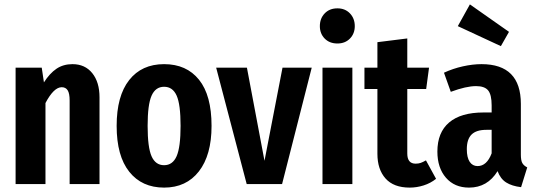

<svg xmlns="http://www.w3.org/2000/svg" viewBox="-20 -838 2444 874"><path d="M433 -395V0H297V-380Q297 -413 288 -427Q279 -441 261 -441Q225 -441 187 -369V0H51V-530H170L180 -463Q206 -504 237 -525Q268 -546 310 -546Q367 -546 400 -505Q433 -464 433 -395Z M943 -265Q943 -132 885.5 -58Q828 16 727 16Q626 16 568.5 -56Q511 -128 511 -265Q511 -401 568 -473.5Q625 -546 727 -546Q829 -546 886 -475Q943 -404 943 -265ZM652 -265Q652 -167 670 -126.5Q688 -86 727 -86Q766 -86 784 -127Q802 -168 802 -265Q802 -363 784 -403Q766 -443 727 -443Q688 -443 670 -402.5Q652 -362 652 -265Z M1399 -530 1264 0H1103L964 -530H1104L1184 -106L1266 -530Z M1584 -530V0H1448V-530ZM1595 -719Q1595 -685 1573 -662.5Q1551 -640 1516 -640Q1480 -640 1458 -662.5Q1436 -685 1436 -719Q1436 -754 1458 -777Q1480 -800 1516 -800Q1551 -800 1573 -777Q1595 -754 1595 -719Z M1965 -24Q1940 -4 1908.5 6Q1877 16 1845 16Q1772 16 1735 -25.5Q1698 -67 1698 -138V-433H1639V-530H1698V-646L1834 -663V-530H1933L1920 -433H1834V-139Q1834 -93 1872 -93Q1885 -93 1895 -96.5Q1905 -100 1919 -108Z M2380 -76 2352 14Q2310 9 2284 -7.5Q2258 -24 2245 -59Q2199 16 2115 16Q2049 16 2010 -29Q1971 -74 1971 -148Q1971 -235 2024.5 -280.5Q2078 -326 2181 -326H2218V-358Q2218 -407 2202 -426.5Q2186 -446 2147 -446Q2102 -446 2032 -420L2001 -507Q2042 -526 2087 -536Q2132 -546 2172 -546Q2351 -546 2351 -365V-134Q2351 -108 2357.5 -96Q2364 -84 2380 -76ZM2218 -140V-247H2194Q2148 -247 2126.5 -225.5Q2105 -204 2105 -159Q2105 -121 2118 -101.5Q2131 -82 2154 -82Q2196 -82 2218 -140ZM2119 -818 2297 -693 2260 -628 2064 -719Z"/></svg>

Font: Fira Sans Extra Condensed SemiBold
Style: Regular
Weight: 600
Width: 1
Designer: Carrois Corporate & Edenspiekermann AG
Foundry: Carrois Corporate GbR & Edenspiekermann AG
Version: Version 4.203